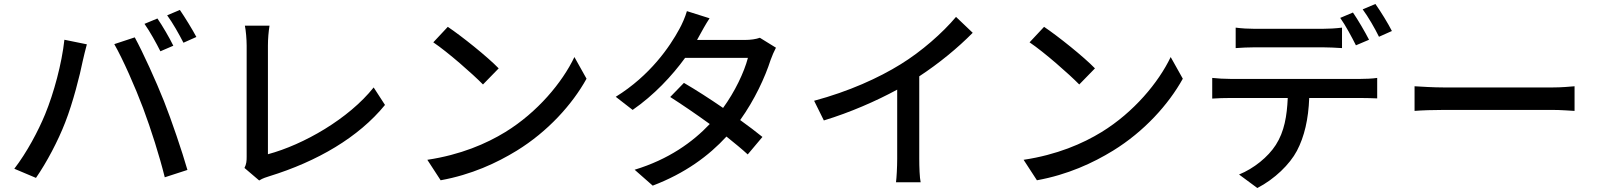

<svg xmlns="http://www.w3.org/2000/svg" viewBox="-20 -880 8040 966"><path d="M772 -787 707 -760C734 -722 767 -662 787 -622L852 -650C833 -689 797 -751 772 -787ZM885 -830 821 -803C849 -765 881 -708 903 -665L968 -694C949 -730 911 -792 885 -830ZM207 -305C172 -220 115 -113 52 -31L161 15C215 -63 272 -171 308 -264C347 -363 383 -506 396 -572C401 -594 410 -632 417 -657L304 -680C291 -560 251 -412 207 -305ZM700 -336C740 -229 782 -97 809 12L923 -25C896 -119 843 -275 805 -371C765 -472 699 -617 658 -692L555 -658C598 -583 661 -440 700 -336Z M1210 -35 1284 28C1303 16 1322 11 1334 7C1577 -68 1784 -189 1917 -352L1860 -440C1734 -282 1507 -152 1328 -104C1328 -166 1328 -549 1328 -651C1328 -684 1331 -720 1336 -751H1212C1217 -728 1221 -682 1221 -650C1221 -548 1221 -159 1221 -91C1221 -70 1220 -55 1210 -35Z M2233 -745 2160 -667C2234 -617 2358 -508 2410 -455L2489 -536C2433 -594 2303 -698 2233 -745ZM2130 -76 2197 27C2352 -1 2479 -60 2580 -122C2736 -218 2859 -354 2931 -484L2870 -593C2809 -465 2684 -315 2523 -216C2427 -157 2297 -101 2130 -76Z M3550 -788 3436 -824C3428 -795 3410 -755 3398 -734C3350 -645 3251 -500 3078 -393L3163 -327C3270 -401 3361 -498 3427 -589H3743C3724 -516 3677 -418 3618 -337C3551 -383 3481 -428 3421 -463L3352 -392C3410 -355 3482 -306 3551 -256C3465 -165 3344 -78 3173 -26L3264 54C3427 -8 3546 -96 3635 -193C3676 -160 3714 -129 3742 -103L3816 -191C3785 -216 3746 -246 3704 -276C3777 -378 3829 -491 3857 -578C3864 -598 3875 -623 3884 -640L3803 -690C3784 -683 3756 -679 3728 -679H3487L3498 -699C3509 -719 3530 -758 3550 -788Z M4076 -373 4125 -274C4257 -314 4389 -372 4494 -429V-81C4494 -40 4491 15 4488 37H4612C4607 15 4605 -40 4605 -81V-496C4704 -561 4798 -638 4874 -715L4790 -795C4722 -714 4616 -621 4512 -557C4401 -488 4251 -420 4076 -373Z M5233 -745 5160 -667C5234 -617 5358 -508 5410 -455L5489 -536C5433 -594 5303 -698 5233 -745ZM5130 -76 5197 27C5352 -1 5479 -60 5580 -122C5736 -218 5859 -354 5931 -484L5870 -593C5809 -465 5684 -315 5523 -216C5427 -157 5297 -101 5130 -76Z M6197 -741V-638C6224 -640 6261 -642 6295 -642C6354 -642 6576 -642 6632 -642C6664 -642 6700 -640 6732 -638V-741C6701 -737 6663 -735 6632 -735C6576 -735 6354 -735 6294 -735C6261 -735 6227 -737 6197 -741ZM6787 -817 6723 -790C6750 -752 6782 -692 6802 -652L6868 -680C6848 -719 6812 -781 6787 -817ZM6900 -860 6836 -833C6864 -795 6897 -738 6918 -695L6983 -724C6965 -760 6927 -822 6900 -860ZM6079 -488V-384C6107 -386 6140 -387 6170 -387H6459C6455 -297 6442 -218 6399 -151C6360 -90 6288 -32 6214 -2L6306 66C6393 21 6469 -53 6505 -121C6543 -193 6563 -281 6567 -387H6825C6851 -387 6885 -386 6909 -385V-488C6883 -484 6846 -483 6825 -483C6769 -483 6230 -483 6170 -483C6139 -483 6107 -485 6079 -488Z M7097 -446V-322C7131 -325 7191 -327 7246 -327C7339 -327 7708 -327 7790 -327C7834 -327 7880 -323 7902 -322V-446C7877 -444 7838 -440 7790 -440C7709 -440 7339 -440 7246 -440C7192 -440 7130 -444 7097 -446Z"/></svg>

Font: ChiuKong Gothic CL Medium
Style: Regular
Weight: 500
Designer: Ryoko NISHIZUKA 西塚涼子 (kana, bopomofo & ideographs); Paul D. Hunt (Latin, Greek & Cyrillic); Sandoll Communications 산돌커뮤니
Foundry: Adobe
Version: Version 1.300